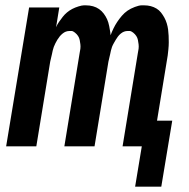

<svg xmlns="http://www.w3.org/2000/svg" viewBox="-20 -548 707 719"><path d="M486 151 511 0H439L496 -348Q498 -357 499 -365.5Q500 -374 499 -382Q498 -390 496.5 -398Q495 -406 490.5 -413Q486 -420 478.5 -426Q471 -432 465 -432H459Q451 -432 444.5 -429.5Q438 -427 432 -422Q426 -417 421.5 -411Q417 -405 413.5 -399Q410 -393 406 -386Q402 -379 399.5 -372.5Q397 -366 395.5 -359Q394 -352 392.5 -345Q391 -338 389 -330Q387 -322 386 -317L334 0H221L278 -348Q280 -357 281 -365.5Q282 -374 281 -382Q280 -390 278.5 -398Q277 -406 272.5 -413Q268 -420 260.5 -426Q253 -432 248 -432H241Q233 -432 226.5 -429.5Q220 -427 214 -422Q208 -417 203.5 -411.5Q199 -406 195 -399.5Q191 -393 187.5 -386Q184 -379 181.5 -372.5Q179 -366 177.5 -359Q176 -352 174.5 -345Q173 -338 171 -330Q169 -322 168 -317L116 0H3L89 -520H202L190 -446Q194 -456 201 -466Q208 -476 215 -485Q222 -494 231 -501.5Q240 -509 250.5 -514.5Q261 -520 274 -524Q287 -528 294 -528H302Q316 -528 328.5 -524.5Q341 -521 351 -514Q361 -507 368.5 -497Q376 -487 381 -476Q386 -465 389 -450Q392 -435 393 -427L394 -416Q399 -429 405 -441.5Q411 -454 419 -466Q427 -478 436.5 -489Q446 -500 457.5 -508Q469 -516 485 -522Q501 -528 510 -528H520Q533 -528 544.5 -525Q556 -522 566 -516Q576 -510 583 -501Q590 -492 595.5 -482Q601 -472 604.5 -460.5Q608 -449 609.5 -437.5Q611 -426 611.5 -414Q612 -402 612 -389.5Q612 -377 610.5 -362.5Q609 -348 608 -340L568 -96H625L584 151Z"/></svg>

Font: Iosevka Custom
Style: Bold Italic
Weight: 700
Italic angle: -9°
Designer: Belleve Invis
Foundry: Belleve Invis
Version: Version 30.3.1; ttfautohint (v1.8.3)